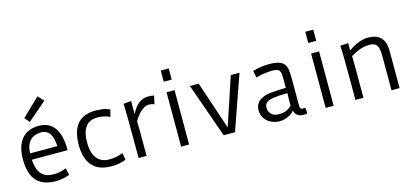

<svg xmlns="http://www.w3.org/2000/svg" viewBox="-69 -1389 4141 1927"><g transform="rotate(-15 2001.5 -425.0)"><path d="M467.3 -17.1Q395.5 9.8 323.7 9.8Q177.2 9.8 112.3 -79.1Q59.1 -150.9 59.1 -286.6Q59.1 -422.4 119.9 -496.6Q180.7 -570.8 298.8 -571.8Q409.2 -571.8 464.8 -489.3Q515.6 -414.6 515.6 -278.3V-260.7H145Q153.3 -105 251.5 -72.3Q281.7 -62.5 330.8 -62.5Q379.9 -62.5 451.2 -89.4ZM427.7 -326.7Q421.9 -411.1 397.5 -452.6Q355 -522.5 250 -494.1Q191.9 -479 163.1 -418Q146 -381.8 145 -326.7ZM179.2 -682.6 364.3 -861.3 419.4 -801.3 224.1 -632.8Z M1052.7 -17.1Q982.4 9.8 910.4 9.8Q838.4 9.8 790.8 -6.8Q743.2 -23.4 709 -58.6Q637.7 -132.8 637.7 -280.3Q637.7 -572.3 887.7 -572.3L904.8 -571.8Q968.8 -569.3 996.3 -559.6Q1023.9 -549.8 1036.6 -544.4L1018.1 -472.2Q956.5 -500 893.6 -500H885.3Q725.1 -500 725.1 -281.2Q725.1 -165.5 777.8 -109.4Q821.8 -62.5 896.7 -62.5Q971.7 -62.5 1040 -89.4Z M1265.1 -362.3Q1267.1 -325.2 1267.1 -268.6V0H1184.6Q1184.6 -518.1 1178.7 -564.9L1259.8 -571.8V-434.6Q1324.7 -571.8 1434.1 -571.8Q1471.7 -571.8 1496.1 -565.9L1478 -479Q1454.6 -490.7 1425.5 -491Q1396.5 -491.2 1372.6 -478Q1348.6 -464.8 1328.9 -445.3Q1309.1 -425.8 1293.5 -403.3Z M1626 -791H1709V-674.8H1626ZM1626 -564.9H1709V0H1626Z M1868.7 -564.9H1960L2127.4 -65.4L2293.5 -564.9H2383.8L2186 0H2068.4Z M2936.5 4.4Q2920.4 9.8 2896.5 9.8Q2872.6 9.8 2857.2 4.4Q2841.8 -1 2830.6 -10.7Q2808.6 -29.3 2802.2 -60.1Q2775.9 -19.5 2707.5 1.5Q2646 20.5 2583.5 -1Q2516.1 -23.4 2486.3 -83.5Q2471.2 -113.8 2471.2 -150.1Q2471.2 -186.5 2485.4 -211.7Q2499.5 -236.8 2522.9 -252.9Q2566.9 -283.7 2640.6 -290Q2699.7 -295.9 2793.5 -298.3V-386.2Q2793.5 -448.2 2786.4 -463.9Q2779.3 -479.5 2769.5 -487.3Q2752.9 -500 2702.1 -500L2683.6 -499.5Q2607.4 -495.6 2535.6 -474.6L2522 -546.9Q2607.4 -571.8 2689.9 -571.8Q2807.6 -571.8 2844.2 -527.3Q2866.2 -500.5 2870.6 -461.4Q2875 -422.4 2875.5 -389.2V-110.4Q2875.5 -68.8 2883.1 -60.8Q2890.6 -52.7 2900.6 -52.7Q2910.6 -52.7 2931.2 -56.2ZM2793.5 -178.7Q2793.5 -213.4 2795.4 -242.7Q2624 -242.7 2579.6 -210Q2554.7 -192.4 2554.7 -155.3Q2554.7 -112.8 2583.5 -85.9Q2611.3 -60.1 2656.2 -60.1Q2742.7 -57.6 2793.5 -114.3Z M3127.9 -791H3210.9V-674.8H3127.9ZM3127.9 -564.9H3210.9V0H3127.9Z M3437 0 3437.5 -165.5Q3437.5 -376.5 3436 -434.6L3434.1 -511.7Q3432.6 -556.6 3431.2 -564.9L3515.1 -569.3Q3514.6 -563.5 3514.4 -554Q3514.2 -544.4 3514.2 -530.3V-493.7Q3628.4 -571.8 3716.1 -571.8Q3803.7 -571.8 3848.6 -529.1Q3893.6 -486.3 3896 -393.6V0H3812V-363.8Q3812 -438.5 3790.5 -468.8Q3769 -498 3714.8 -498Q3642.1 -498 3569.8 -461.4Q3545.4 -449.2 3518.6 -433.6L3519.5 -389.2Q3520.5 -352.1 3520.5 -314V0Z"/></g></svg>

Font: Duru Sans
Style: Regular
Weight: 400
Designer: Onur Yazõcõgil
Foundry: Onur Yazõcõgil
Version: Version 1.002